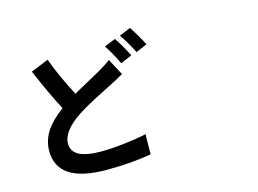

<svg xmlns="http://www.w3.org/2000/svg" viewBox="-112 -1027 1724 1282"><g transform="rotate(-15 750.0 -385.5)"><path d="M477.5 51.8Q139.6 51.8 139.6 -168.9Q139.6 -244.1 184.6 -310.5Q223.6 -366.2 299.8 -422.9Q243.2 -528.3 165 -710.9L287.1 -760.7Q333 -635.7 408.2 -493.2Q448.2 -516.6 522.5 -556.6Q573.2 -584 592.8 -595.7Q651.4 -628.9 681.6 -653.3L742.2 -540Q696.3 -512.7 646.5 -488.3Q631.8 -480.5 596.7 -462.9Q473.6 -401.4 407.2 -358.4Q273.4 -270.5 273.4 -182.6Q273.4 -76.2 474.6 -76.2Q546.9 -76.2 636.7 -86.9Q723.6 -96.7 790 -111.3L788.1 27.3Q651.4 51.8 477.5 51.8ZM755.9 -611.3Q713.9 -698.2 679.7 -747.1L756.8 -778.3Q793 -726.6 835 -644.5ZM874 -656.2Q831.1 -741.2 794.9 -791L873 -823.2Q918 -756.8 951.2 -689.5Z"/></g></svg>

Font: Bpmf GenYo Gothic B
Style: B
Weight: 700
Foundry: But Ko
Version: Version 1.320